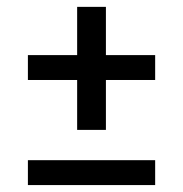

<svg xmlns="http://www.w3.org/2000/svg" viewBox="-20 -534 528 554"><path d="M202.6 -159.2V-303.2H60.5V-375H202.6V-514.2H285.6V-375H427.7V-303.2H285.6V-159.2ZM60.5 0V-71.8H427.7V0Z"/></svg>

Font: Trocchi
Style: Regular
Weight: 400
Designer: Vernon Adams
Foundry: Vernon Adams
Version: Version 1.101; ttfautohint (v1.8.4.7-5d5b);gftools[0.9.27]